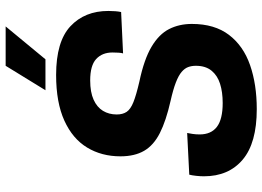

<svg xmlns="http://www.w3.org/2000/svg" viewBox="-150 -804 969 710"><g transform="rotate(-90 335.0 -448.5)"><path d="M287 16Q161.8 16 100.2 -36Q38.6 -88 38.6 -179.2Q38.6 -193.2 40.3 -208.4Q42 -223.6 44.6 -233.6L198.8 -241.4Q197.4 -235 195.4 -222.3Q193.4 -209.6 193.4 -195.2Q193.4 -152.8 221.5 -131.4Q249.6 -110 309.6 -110Q350.2 -110 380.9 -119.8Q411.6 -129.6 429.4 -151.6Q447.2 -173.6 447.2 -209.2Q447.2 -225 442.4 -237.9Q437.6 -250.8 424.3 -262.1Q411 -273.4 385 -283.4Q359 -293.4 317.2 -302.8Q243.8 -319.4 198.6 -342.3Q153.4 -365.2 132.9 -400.4Q112.4 -435.6 112.4 -488Q112.4 -557.6 144.9 -611.3Q177.4 -665 244.4 -695.5Q311.4 -726 413.2 -726Q536.8 -726 593.4 -673.1Q650 -620.2 650 -532.8Q650 -519.2 649 -506.8Q648 -494.4 646 -485.6L493 -478.4Q495 -484.2 495.7 -495.4Q496.4 -506.6 496.4 -517.6Q496.4 -555.4 472.4 -577.7Q448.4 -600 393.2 -600Q349.8 -600 321.9 -587.4Q294 -574.8 280.6 -552.7Q267.2 -530.6 267.2 -502Q267.2 -479.6 276.9 -465.1Q286.6 -450.6 312.9 -440.1Q339.2 -429.6 389.2 -418Q471 -400.8 517.5 -373.2Q564 -345.6 583 -308.2Q602 -270.8 602 -224Q602 -140 561.5 -86.8Q521 -33.6 449.8 -8.8Q378.6 16 287 16ZM356.8 -765.4 447.2 -912.6H592.8L471.2 -765.4Z"/></g></svg>

Font: Geist
Style: Italic
Weight: 400
Italic angle: -12°
Designer: Basement.studio, Andrés Briganti, Mateo Zaragoza
Foundry: Basement.studio, Vercel, Andrés Briganti, Guido Ferreyra, Mateo Zaragoza
Version: Version 1.500